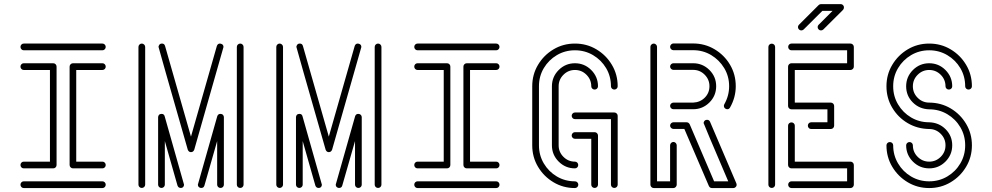

<svg xmlns="http://www.w3.org/2000/svg" viewBox="-20 -928 4899 948"><path d="M485.8 -679.7H97.2Q90.3 -679.7 85.7 -684.8Q81.1 -689.9 81.1 -696.3Q81.1 -703.1 85.7 -708Q90.3 -712.9 97.2 -712.9H485.8Q492.7 -712.9 497.3 -708Q502 -703.1 502 -696.3Q502 -689.9 497.3 -684.8Q492.7 -679.7 485.8 -679.7ZM242.7 -96.7H97.2Q90.3 -96.7 85.7 -101.6Q81.1 -106.4 81.1 -113.3Q81.1 -120.1 85.7 -125Q90.3 -129.9 97.2 -129.9H226.6V-582.5H97.2Q90.3 -582.5 85.7 -587.4Q81.1 -592.3 81.1 -599.1Q81.1 -606 85.7 -610.8Q90.3 -615.7 97.2 -615.7H242.7Q250 -615.7 254.6 -610.8Q259.3 -606 259.3 -599.1V-113.3Q259.3 -106.4 254.6 -101.6Q250 -96.7 242.7 -96.7ZM485.8 0.5H97.2Q90.3 0.5 85.7 -4.4Q81.1 -9.3 81.1 -16.1Q81.1 -22.9 85.7 -27.8Q90.3 -32.7 97.2 -32.7H485.8Q492.7 -32.7 497.3 -27.8Q502 -22.9 502 -16.1Q502 -9.3 497.3 -4.4Q492.7 0.5 485.8 0.5ZM485.8 -96.7H340.3Q333.5 -96.7 328.6 -101.6Q323.7 -106.4 323.7 -113.3V-599.1Q323.7 -606 328.6 -610.8Q333.5 -615.7 340.3 -615.7H485.8Q492.7 -615.7 497.3 -610.8Q502 -606 502 -599.1Q502 -592.3 497.3 -587.4Q492.7 -582.5 485.8 -582.5H356.4V-129.9H485.8Q492.7 -129.9 497.3 -125Q502 -120.1 502 -113.3Q502 -106.4 497.3 -101.6Q492.7 -96.7 485.8 -96.7Z M680.2 0Q673.3 0 668.5 -4.6Q663.6 -9.3 663.6 -16.1V-696.3Q663.6 -703.1 668.5 -708Q673.3 -712.9 680.2 -712.9Q686.5 -712.9 691.7 -708Q696.8 -703.1 696.8 -696.3V-16.1Q696.8 -9.3 691.7 -4.6Q686.5 0 680.2 0ZM872.6 0Q860.8 0 856.4 -11.7L793.9 -231.4V-16.1Q793.9 -9.3 788.8 -4.6Q783.7 0 777.3 0Q770.5 0 765.6 -4.6Q760.7 -9.3 760.7 -16.1V-349.6Q760.7 -356 765.1 -360.8Q769.5 -365.7 777.8 -365.7Q790 -365.7 793 -354Q888.7 -18.1 888.7 -16.1Q888.7 -12.2 886.2 -7.3Q881.8 0 872.6 0ZM1068.8 0Q1062 0 1057.1 -4.6Q1052.2 -9.3 1052.2 -16.1V-231.4L989.3 -11.7Q985.8 0 973.6 0Q971.2 0 969.2 -0.5Q957 -3.9 957 -16.6Q957 -19 1052.7 -354Q1056.6 -365.7 1068.4 -365.7Q1076.2 -365.7 1080.8 -360.8Q1085.4 -356 1085.4 -349.6V-16.1Q1085.4 -9.3 1080.6 -4.6Q1075.7 0 1068.8 0ZM922.9 -176.8Q912.1 -176.8 907.2 -188.5Q762.7 -693.4 762.7 -696.3Q762.7 -700.7 765.6 -705.1Q769.5 -712.9 779.8 -712.9Q791.5 -712.9 794.9 -701.2L922.9 -253.4L1050.8 -701.2Q1055.2 -712.9 1065.9 -712.9Q1068.4 -712.9 1071.3 -711.9Q1083.5 -708.5 1083.5 -695.8Q1083.5 -693.4 939 -188.5Q934.1 -176.8 922.9 -176.8ZM1166 0Q1159.2 0 1154.3 -4.6Q1149.4 -9.3 1149.4 -16.1V-696.3Q1149.4 -703.1 1154.3 -708Q1159.2 -712.9 1166 -712.9Q1172.9 -712.9 1177.7 -708Q1182.6 -703.1 1182.6 -696.3V-16.1Q1182.6 -9.3 1177.7 -4.6Q1172.9 0 1166 0Z M1360.8 0Q1354 0 1349.1 -4.6Q1344.2 -9.3 1344.2 -16.1V-696.3Q1344.2 -703.1 1349.1 -708Q1354 -712.9 1360.8 -712.9Q1367.2 -712.9 1372.3 -708Q1377.4 -703.1 1377.4 -696.3V-16.1Q1377.4 -9.3 1372.3 -4.6Q1367.2 0 1360.8 0ZM1553.2 0Q1541.5 0 1537.1 -11.7L1474.6 -231.4V-16.1Q1474.6 -9.3 1469.5 -4.6Q1464.4 0 1458 0Q1451.2 0 1446.3 -4.6Q1441.4 -9.3 1441.4 -16.1V-349.6Q1441.4 -356 1445.8 -360.8Q1450.2 -365.7 1458.5 -365.7Q1470.7 -365.7 1473.6 -354Q1569.3 -18.1 1569.3 -16.1Q1569.3 -12.2 1566.9 -7.3Q1562.5 0 1553.2 0ZM1749.5 0Q1742.7 0 1737.8 -4.6Q1732.9 -9.3 1732.9 -16.1V-231.4L1669.9 -11.7Q1666.5 0 1654.3 0Q1651.9 0 1649.9 -0.5Q1637.7 -3.9 1637.7 -16.6Q1637.7 -19 1733.4 -354Q1737.3 -365.7 1749 -365.7Q1756.8 -365.7 1761.5 -360.8Q1766.1 -356 1766.1 -349.6V-16.1Q1766.1 -9.3 1761.2 -4.6Q1756.3 0 1749.5 0ZM1603.5 -176.8Q1592.8 -176.8 1587.9 -188.5Q1443.4 -693.4 1443.4 -696.3Q1443.4 -700.7 1446.3 -705.1Q1450.2 -712.9 1460.4 -712.9Q1472.2 -712.9 1475.6 -701.2L1603.5 -253.4L1731.4 -701.2Q1735.8 -712.9 1746.6 -712.9Q1749 -712.9 1752 -711.9Q1764.2 -708.5 1764.2 -695.8Q1764.2 -693.4 1619.6 -188.5Q1614.7 -176.8 1603.5 -176.8ZM1846.7 0Q1839.8 0 1835 -4.6Q1830.1 -9.3 1830.1 -16.1V-696.3Q1830.1 -703.1 1835 -708Q1839.8 -712.9 1846.7 -712.9Q1853.5 -712.9 1858.4 -708Q1863.3 -703.1 1863.3 -696.3V-16.1Q1863.3 -9.3 1858.4 -4.6Q1853.5 0 1846.7 0Z M2430.2 -679.7H2041.5Q2034.7 -679.7 2030 -684.8Q2025.4 -689.9 2025.4 -696.3Q2025.4 -703.1 2030 -708Q2034.7 -712.9 2041.5 -712.9H2430.2Q2437 -712.9 2441.7 -708Q2446.3 -703.1 2446.3 -696.3Q2446.3 -689.9 2441.7 -684.8Q2437 -679.7 2430.2 -679.7ZM2187 -96.7H2041.5Q2034.7 -96.7 2030 -101.6Q2025.4 -106.4 2025.4 -113.3Q2025.4 -120.1 2030 -125Q2034.7 -129.9 2041.5 -129.9H2170.9V-582.5H2041.5Q2034.7 -582.5 2030 -587.4Q2025.4 -592.3 2025.4 -599.1Q2025.4 -606 2030 -610.8Q2034.7 -615.7 2041.5 -615.7H2187Q2194.3 -615.7 2199 -610.8Q2203.6 -606 2203.6 -599.1V-113.3Q2203.6 -106.4 2199 -101.6Q2194.3 -96.7 2187 -96.7ZM2430.2 0.5H2041.5Q2034.7 0.5 2030 -4.4Q2025.4 -9.3 2025.4 -16.1Q2025.4 -22.9 2030 -27.8Q2034.7 -32.7 2041.5 -32.7H2430.2Q2437 -32.7 2441.7 -27.8Q2446.3 -22.9 2446.3 -16.1Q2446.3 -9.3 2441.7 -4.4Q2437 0.5 2430.2 0.5ZM2430.2 -96.7H2284.7Q2277.8 -96.7 2272.9 -101.6Q2268.1 -106.4 2268.1 -113.3V-599.1Q2268.1 -606 2272.9 -610.8Q2277.8 -615.7 2284.7 -615.7H2430.2Q2437 -615.7 2441.7 -610.8Q2446.3 -606 2446.3 -599.1Q2446.3 -592.3 2441.7 -587.4Q2437 -582.5 2430.2 -582.5H2300.8V-129.9H2430.2Q2437 -129.9 2441.7 -125Q2446.3 -120.1 2446.3 -113.3Q2446.3 -106.4 2441.7 -101.6Q2437 -96.7 2430.2 -96.7Z M2818.8 0.5Q2760.7 0.5 2712.9 -28.1Q2665 -56.6 2636.5 -104.5Q2607.9 -152.3 2607.9 -210.4V-502Q2607.9 -560.1 2636.5 -607.9Q2665 -655.8 2712.9 -684.3Q2760.7 -712.9 2818.8 -712.9Q2877 -712.9 2924.8 -684.3Q2972.7 -655.8 3001.2 -607.9Q3029.8 -560.1 3029.8 -502Q3029.8 -495.1 3024.9 -490.5Q3020 -485.8 3013.2 -485.8Q3006.3 -485.8 3001.5 -490.5Q2996.6 -495.1 2996.6 -502Q2996.6 -551.3 2972.7 -591.6Q2948.7 -631.8 2908.2 -655.8Q2867.7 -679.7 2818.8 -679.7Q2770 -679.7 2729.5 -655.8Q2689 -631.8 2665 -591.6Q2641.1 -551.3 2641.1 -502V-210.4Q2641.1 -161.6 2665 -121.1Q2689 -80.6 2729.5 -56.6Q2770 -32.7 2818.8 -32.7Q2825.7 -32.7 2830.6 -27.8Q2835.4 -22.9 2835.4 -16.1Q2835.4 -9.3 2830.6 -4.4Q2825.7 0.5 2818.8 0.5ZM2818.8 -96.7Q2772 -96.7 2738.5 -130.1Q2705.1 -163.6 2705.1 -210.4V-502Q2705.1 -548.8 2738.5 -582.3Q2772 -615.7 2818.8 -615.7Q2865.7 -615.7 2899.2 -582.3Q2932.6 -548.8 2932.6 -502Q2932.6 -495.1 2927.7 -490.5Q2922.9 -485.8 2916 -485.8Q2909.2 -485.8 2904.3 -490.5Q2899.4 -495.1 2899.4 -502Q2899.4 -535.2 2875.7 -558.8Q2852.1 -582.5 2818.8 -582.5Q2785.6 -582.5 2762 -558.8Q2738.3 -535.2 2738.3 -502V-210.4Q2738.3 -177.2 2762 -153.6Q2785.6 -129.9 2818.8 -129.9Q2825.7 -129.9 2830.3 -125Q2835 -120.1 2835 -113.3Q2835 -106.4 2830.3 -101.6Q2825.7 -96.7 2818.8 -96.7ZM2916 0Q2909.2 0 2904.3 -4.6Q2899.4 -9.3 2899.4 -16.1V-242.7H2818.8Q2812 -242.7 2807.4 -247.6Q2802.7 -252.4 2802.7 -258.8Q2802.7 -265.6 2807.4 -270.5Q2812 -275.4 2818.8 -275.4H2916Q2922.9 -275.4 2927.7 -270.5Q2932.6 -265.6 2932.6 -258.8V-16.1Q2932.6 -9.3 2927.7 -4.6Q2922.9 0 2916 0ZM3013.2 0Q3006.3 0 3001.5 -4.6Q2996.6 -9.3 2996.6 -16.1V-339.8H2818.8Q2812 -339.8 2807.4 -344.7Q2802.7 -349.6 2802.7 -356.4Q2802.7 -362.8 2807.4 -367.7Q2812 -372.6 2818.8 -372.6H3013.2Q3020 -372.6 3024.9 -367.7Q3029.8 -362.8 3029.8 -356.4V-16.1Q3029.8 -9.3 3024.9 -4.6Q3020 0 3013.2 0Z M3402.3 -388.7H3305.2Q3298.3 -388.7 3293.5 -393.6Q3288.6 -398.4 3288.6 -405.3Q3288.6 -411.6 3293.5 -416.5Q3298.3 -421.4 3305.2 -421.4H3402.8Q3437 -422.9 3460 -446Q3482.9 -469.2 3482.9 -502.4Q3482.9 -535.6 3459.2 -559.3Q3435.5 -583 3402.3 -583H3305.2Q3298.3 -583 3293.5 -587.9Q3288.6 -592.8 3288.6 -599.6Q3288.6 -606 3293.5 -610.8Q3298.3 -615.7 3305.2 -615.7H3402.3Q3449.2 -615.7 3482.7 -582.5Q3516.1 -549.3 3516.1 -502.4Q3516.1 -455.1 3482.7 -421.9Q3449.2 -388.7 3402.3 -388.7ZM3571.3 -388.7Q3566.9 -388.7 3562.5 -391.1Q3554.2 -396 3554.2 -405.3Q3554.2 -409.2 3556.2 -413.1Q3580.1 -455.1 3580.1 -502.4Q3580.1 -551.3 3555.9 -591.6Q3531.7 -631.8 3491.5 -656Q3451.2 -680.2 3401.9 -680.2H3304.7Q3298.3 -680.2 3293.5 -685.1Q3288.6 -689.9 3288.6 -696.8Q3288.6 -703.1 3293.5 -708.3Q3298.3 -713.4 3304.7 -713.4H3401.9Q3460 -713.4 3508.1 -684.8Q3556.2 -656.2 3584.5 -608.4Q3612.8 -560.5 3612.8 -502.4Q3612.8 -446.8 3584.5 -397Q3579.6 -388.7 3571.3 -388.7ZM3600.6 0.5H3495.1Q3484.9 0.5 3480 -9.8L3358.9 -291.5H3304.7Q3298.3 -291.5 3293.5 -296.4Q3288.6 -301.3 3288.6 -307.6Q3288.6 -314.5 3293.5 -319.3Q3298.3 -324.2 3304.7 -324.2H3370.1Q3379.9 -324.2 3385.3 -314.5L3505.9 -32.7H3575.7Q3454.1 -316.9 3454.1 -320.3Q3454.1 -323.2 3456.1 -327.6Q3460.4 -336.4 3471.2 -336.4Q3481.4 -336.4 3485.8 -326.7L3615.7 -22.9Q3617.2 -19.5 3617.2 -16.1Q3617.2 -11.2 3614.7 -7.3Q3608.9 0.5 3600.6 0.5ZM3305.2 0.5H3208Q3201.2 0.5 3196.3 -4.4Q3191.4 -9.3 3191.4 -16.1V-696.8Q3191.4 -703.1 3196.3 -708Q3201.2 -712.9 3208 -712.9Q3214.4 -712.9 3219.2 -708Q3224.1 -703.1 3224.1 -696.8V-32.7H3288.6V-210.4Q3288.6 -217.3 3293.5 -222.2Q3298.3 -227.1 3305.2 -227.1Q3311.5 -227.1 3316.4 -222.2Q3321.3 -217.3 3321.3 -210.4V-16.1Q3321.3 -9.8 3316.4 -4.6Q3311.5 0.5 3305.2 0.5Z M3790.5 0Q3783.7 0 3778.8 -4.6Q3773.9 -9.3 3773.9 -16.1V-696.3Q3773.9 -703.1 3778.8 -707.8Q3783.7 -712.4 3790.5 -712.4Q3797.4 -712.4 3802.2 -707.8Q3807.1 -703.1 3807.1 -696.3V-16.1Q3807.1 -9.3 3802.2 -4.6Q3797.4 0 3790.5 0ZM4082 -291H3984.9Q3978 -291 3973.4 -295.9Q3968.8 -300.8 3968.8 -307.6Q3968.8 -314.5 3973.4 -319.3Q3978 -324.2 3984.9 -324.2H4065.4V-388.2H3887.7Q3880.9 -388.2 3876 -393.1Q3871.1 -397.9 3871.1 -404.8V-599.1Q3871.1 -606 3876 -610.8Q3880.9 -615.7 3887.7 -615.7H4162.6V-679.7H3887.7Q3880.9 -679.7 3876.2 -684.8Q3871.6 -689.9 3871.6 -696.3Q3871.6 -703.1 3876.2 -708Q3880.9 -712.9 3887.7 -712.9H4179.2Q4186 -712.9 4190.9 -708Q4195.8 -703.1 4195.8 -696.3V-599.1Q4195.8 -592.3 4190.9 -587.4Q4186 -582.5 4179.2 -582.5H3904.3V-421.4H4082Q4088.9 -421.4 4093.8 -416.5Q4098.6 -411.6 4098.6 -404.8V-307.6Q4098.6 -300.8 4093.8 -295.9Q4088.9 -291 4082 -291ZM4179.2 0.5H3887.7Q3880.9 0.5 3876.2 -4.4Q3871.6 -9.3 3871.6 -16.1Q3871.6 -22.9 3876.2 -27.8Q3880.9 -32.7 3887.7 -32.7H4162.6V-96.7H3887.7Q3880.9 -96.7 3876 -101.6Q3871.1 -106.4 3871.1 -113.3V-307.6Q3871.1 -314.5 3876 -319.1Q3880.9 -323.7 3887.7 -323.7Q3894.5 -323.7 3899.4 -319.1Q3904.3 -314.5 3904.3 -307.6V-129.9H4179.2Q4186 -129.9 4190.9 -125Q4195.8 -120.1 4195.8 -113.3V-16.1Q4195.8 -9.3 4190.9 -4.4Q4186 0.5 4179.2 0.5ZM3936 -777.8Q3929.7 -777.8 3924.8 -782.7Q3919.9 -787.6 3919.9 -794.4Q3919.9 -800.8 3924.8 -805.7L4022 -902.8Q4026.9 -907.7 4033.7 -907.7H4130.9Q4140.6 -907.7 4146 -897.5Q4147 -894 4147 -891.1Q4147 -884.8 4142.6 -879.4L4044.9 -782.2Q4040 -777.8 4033.2 -777.8Q4026.9 -777.8 4022 -782.7Q4017.1 -787.6 4017.1 -794.4Q4017.1 -800.8 4022 -805.7L4090.8 -874.5H4040.5L3947.8 -782.2Q3942.9 -777.8 3936 -777.8Z M4567.9 -96.7Q4521 -96.7 4487.5 -130.1Q4454.1 -163.6 4454.1 -210.4Q4454.1 -217.3 4459 -221.9Q4463.9 -226.6 4470.7 -226.6Q4477.5 -226.6 4482.4 -221.9Q4487.3 -217.3 4487.3 -210.4Q4487.3 -177.2 4511 -153.6Q4534.7 -129.9 4567.9 -129.9Q4601.1 -129.9 4624.8 -153.6Q4648.4 -177.2 4648.4 -210.4Q4648.4 -243.7 4624.8 -267.3Q4601.1 -291 4567.9 -291Q4509.3 -292 4461.7 -320.1Q4414.1 -348.1 4385.5 -396Q4356.9 -443.8 4356.9 -502Q4356.9 -560.1 4385.5 -607.9Q4414.1 -655.8 4461.9 -684.3Q4509.8 -712.9 4567.9 -712.9Q4626 -712.9 4673.8 -684.3Q4721.7 -655.8 4750.2 -607.9Q4778.8 -560.1 4778.8 -502Q4778.8 -495.1 4773.9 -490.5Q4769 -485.8 4762.2 -485.8Q4755.4 -485.8 4750.5 -490.5Q4745.6 -495.1 4745.6 -502Q4745.6 -551.3 4721.7 -591.6Q4697.8 -631.8 4657.2 -655.8Q4616.7 -679.7 4567.9 -679.7Q4519 -679.7 4478.5 -655.8Q4438 -631.8 4414.1 -591.6Q4390.1 -551.3 4390.1 -502Q4390.1 -453.1 4414.1 -412.6Q4438 -372.1 4478.5 -348.1Q4519 -324.2 4567.9 -324.2Q4616.2 -322.8 4648.9 -290Q4681.6 -257.3 4681.6 -210.4Q4681.6 -163.6 4648.2 -130.1Q4614.7 -96.7 4567.9 -96.7ZM4567.9 0.5Q4509.8 0.5 4461.9 -28.1Q4414.1 -56.6 4385.5 -104.5Q4356.9 -152.3 4356.9 -210.4Q4356.9 -217.3 4361.8 -221.9Q4366.7 -226.6 4373.5 -226.6Q4380.4 -226.6 4385.3 -221.9Q4390.1 -217.3 4390.1 -210.4Q4390.1 -161.6 4414.1 -121.1Q4438 -80.6 4478.5 -56.6Q4519 -32.7 4567.9 -32.7Q4616.7 -32.7 4657.2 -56.6Q4697.8 -80.6 4721.7 -121.1Q4745.6 -161.6 4745.6 -210.4Q4745.6 -259.3 4721.7 -299.8Q4697.8 -340.3 4657.2 -364.3Q4616.7 -388.2 4567.9 -388.2Q4519.5 -389.6 4486.8 -422.4Q4454.1 -455.1 4454.1 -502Q4454.1 -548.8 4487.5 -582.3Q4521 -615.7 4567.9 -615.7Q4614.7 -615.7 4648.2 -582.3Q4681.6 -548.8 4681.6 -502Q4681.6 -495.1 4676.8 -490.5Q4671.9 -485.8 4665 -485.8Q4658.2 -485.8 4653.3 -490.5Q4648.4 -495.1 4648.4 -502Q4648.4 -535.2 4624.8 -558.8Q4601.1 -582.5 4567.9 -582.5Q4534.7 -582.5 4511 -558.8Q4487.3 -535.2 4487.3 -502Q4487.3 -468.8 4511 -445.1Q4534.7 -421.4 4567.9 -421.4Q4626.5 -420.9 4674.1 -392.6Q4721.7 -364.3 4750.2 -316.4Q4778.8 -268.6 4778.8 -210.4Q4778.8 -152.3 4750.2 -104.5Q4721.7 -56.6 4673.8 -28.1Q4626 0.5 4567.9 0.5Z"/></svg>

Font: Neon Sans
Style: Regular
Weight: 400
Designer: GGBot
Version: 0.80